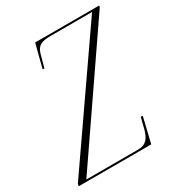

<svg xmlns="http://www.w3.org/2000/svg" viewBox="-216 -825 869 937"><g transform="rotate(-30 218.0 -357.0)"><path d="M-46 0H363L397 -142H386L371 -82C359 -37 341 -10 295 -10H3L480 -705L482 -714H121L87 -582H97L116 -652C128 -696 154 -704 205 -704H436L-43 -13Z"/></g></svg>

Font: Noto Serif Display ExtraCondensed ExtraLight
Style: Italic
Weight: 200
Width: 2
Italic angle: -12°
Designer: Monotype Design Team
Foundry: Monotype Imaging Inc.
Version: Version 2.009